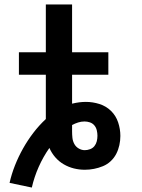

<svg xmlns="http://www.w3.org/2000/svg" viewBox="-20 -755 640 863"><path d="M123 88 23 67Q32 27 47.5 -12Q63 -51 83.5 -87.5Q104 -124 129.5 -157.5Q155 -191 186 -220V-419H65V-520H186V-735H304V-520H467V-419H304V-289Q320 -293 335.5 -295Q351 -297 366 -297Q397 -297 427 -287.5Q457 -278 479 -256.5Q501 -235 511 -205Q521 -175 521 -144Q521 -123 516.5 -102.5Q512 -82 502.5 -63.5Q493 -45 477.5 -30.5Q462 -16 442.5 -8Q423 0 402.5 4Q382 8 361 8Q336 8 312 2Q288 -4 266.5 -16.5Q245 -29 228.5 -48Q212 -67 202 -90Q174 -50 154 -5Q134 40 123 88ZM361 -80Q373 -80 385 -84.5Q397 -89 404.5 -98.5Q412 -108 415 -120Q418 -132 418 -145Q418 -157 415 -169.5Q412 -182 404 -191.5Q396 -201 384 -205Q372 -209 360 -209Q345 -209 331 -204.5Q317 -200 304 -193Q304 -186 304 -179Q304 -172 304 -164Q304 -150 305.5 -135.5Q307 -121 314 -108Q321 -95 334 -87.5Q347 -80 361 -80Z"/></svg>

Font: Iosevka Custom Extended
Style: Bold
Weight: 700
Width: 7
Monospace: yes
Designer: Belleve Invis
Foundry: Belleve Invis
Version: Version 11.2.4; ttfautohint (v1.8.4)